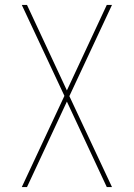

<svg xmlns="http://www.w3.org/2000/svg" viewBox="-20 -755 540 775"><path d="M68 0 240 -368 68 -735H89L250 -390L411 -735H432L260 -367L432 0H411L250 -345L89 0Z"/></svg>

Font: Iosevka SS04 Thin
Style: Regular
Weight: 100
Monospace: yes
Designer: Belleve Invis
Foundry: Belleve Invis
Version: Version 19.0.0; ttfautohint (v1.8.4)